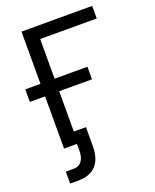

<svg xmlns="http://www.w3.org/2000/svg" viewBox="-168 -823 906 1122"><g transform="rotate(-20 285.0 -262.0)"><path d="M545.4 -649.4H193.8V0H106V-727.5H545.4ZM11.2 -402.8H397.9V-324.7H11.2ZM69.8 204.1V129.9H120.6Q150.9 129.9 168.5 106.9Q186 84 186 42V0H149.9V-74.2H269V42Q269 122.1 231.2 163.1Q193.4 204.1 120.6 204.1Z"/></g></svg>

Font: Intratopia Thin
Style: Regular
Weight: 100
Designer: Rasmus Andersson
Foundry: rsms
Version: Version 3.000;Glyphs 3.2.3 (3260)